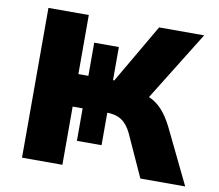

<svg xmlns="http://www.w3.org/2000/svg" viewBox="-78 -797 1016 890"><g transform="rotate(10 430.0 -352.5)"><path d="M80 0V-705H270V-427H317V-583H433V-427H439L601 -705H813L604 -368L545 -397Q586 -391 617.5 -376Q649 -361 674.5 -332.5Q700 -304 723 -258L848 0H637L547 -198Q528 -238 500.5 -256Q473 -274 429 -274H413L433 -288V-121H317V-274H270V0Z"/></g></svg>

Font: Nunito Sans 8pt Black
Style: Regular
Weight: 900
Version: Version 3.101;gftools[0.9.27]